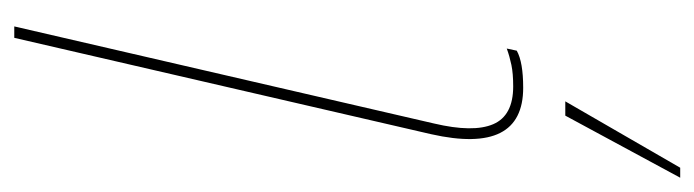

<svg xmlns="http://www.w3.org/2000/svg" viewBox="-399 -372 973 269"><g transform="rotate(-90 87.5 -237.5)"><path d="M99 9Q5 9 34 -120L169 -704H185L49 -116Q36 -61 48 -33Q60 -5 101 -5Q119 -5 131 -7.5Q143 -10 154 -14L151 0Q135 9 99 9ZM80 68 -13 229H-27L60 68Z"/></g></svg>

Font: Prodigy Sans Thin
Style: Italic
Weight: 100
Italic angle: -13°
Designer: Wei Huang
Foundry: Wei Huang
Version: Version 1.003; ttfautohint (v1.8.3)